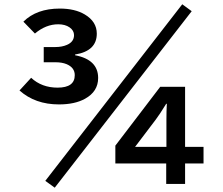

<svg xmlns="http://www.w3.org/2000/svg" viewBox="-20 -827 1040 894"><path d="M828.6 -807.1 872.6 -774.9 234.9 46.9 190.9 15.1ZM726.1 -422.9H841.8V-143.1H927.7V-65.9H841.8V29.3H753.9V-65.9H517.1V-148.9ZM754.9 -143.1V-268.1Q754.9 -311 756.8 -343.8H753.9L752 -340.8Q723.6 -294.4 705.1 -270L608.9 -143.1ZM183.6 -607.9H236.8Q269 -607.9 292 -618.2Q324.7 -632.3 324.7 -663.6Q324.7 -685.1 303.7 -699.7Q283.2 -713.9 251 -713.9Q193.8 -713.9 142.6 -670.9L88.9 -726.1Q150.4 -787.1 258.3 -787.1Q328.6 -787.1 374.5 -759.8Q430.7 -726.6 430.7 -670.4Q430.7 -589.4 329.6 -573.2V-569.8Q437 -549.3 437 -463.9Q437 -400.9 376 -367.2Q328.6 -340.8 254.4 -340.8Q143.6 -340.8 70.8 -405.8L125 -464.8Q174.3 -418.9 248 -418.9Q328.1 -418.9 328.1 -477.1Q328.1 -512.2 290 -528.3Q268.6 -537.1 238.8 -537.1H183.6Z"/></svg>

Font: FORM UDPGothic
Style: Bold
Weight: 700
Foundry: Pronama LLC
Version: Version 1.051